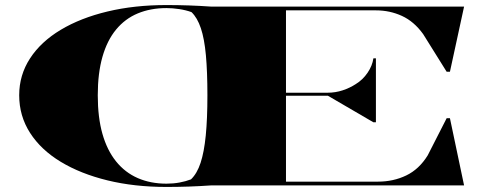

<svg xmlns="http://www.w3.org/2000/svg" viewBox="-20 -734 1935 760"><path d="M639 -7Q666 -7 690.5 -11.5Q715 -16 736 -24Q760 -47 774 -89.5Q788 -132 794.5 -198Q801 -264 801 -357Q801 -450 795 -515.5Q789 -581 775 -622.5Q761 -664 738 -686Q716 -694 689.5 -698Q663 -702 639 -702Q576 -702 525.5 -681Q475 -660 439.5 -617Q404 -574 385.5 -509Q367 -444 367 -357Q367 -269 385.5 -204Q404 -139 439.5 -95Q475 -51 525.5 -29Q576 -7 639 -7ZM1468 -693H1112V-367H1277Q1308 -367 1336.5 -376.5Q1365 -386 1388 -401Q1416 -418 1435 -446Q1454 -474 1458 -503H1468V-250H1458L1278 -355H1112V-15H1476Q1537 -15 1588 -39.5Q1639 -64 1673 -119L1748 -266H1761L1817 0H814Q771 3 727 4.5Q683 6 639 6Q512 6 405.5 -20Q299 -46 220.5 -93.5Q142 -141 99 -208Q56 -275 56 -357Q56 -437 99 -503Q142 -569 220.5 -616Q299 -663 405.5 -688.5Q512 -714 639 -714Q683 -714 727 -712.5Q771 -711 814 -708H1817L1761 -450H1748L1655 -599Q1619 -649 1571 -671Q1523 -693 1468 -693Z"/></svg>

Font: Kalnia Expanded Medium
Style: Regular
Weight: 500
Width: 7
Designer: Frida Medrano
Foundry: Frida Medrano
Version: Version 1.105